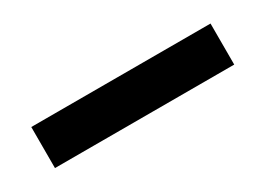

<svg xmlns="http://www.w3.org/2000/svg" viewBox="-17 -147 541 391"><g transform="rotate(-30 253.0 48.0)"><path d="M42.5 96.5V0H464V96.5Z"/></g></svg>

Font: Encode Sans SC Condensed SemiBold
Style: Regular
Weight: 600
Width: 3
Designer: Multiple Designers
Foundry: Impallari Type
Version: Version 3.002